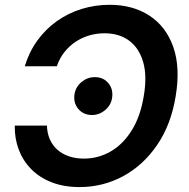

<svg xmlns="http://www.w3.org/2000/svg" viewBox="-20 -757 775 787"><path d="M306.2 9.8Q241.7 9.8 191.7 -9.8Q141.6 -29.3 107.7 -64Q73.7 -98.6 56.6 -144.3Q39.6 -189.9 40.5 -242.2H172.4Q173.3 -210 184.8 -184.8Q196.3 -159.7 216.3 -142.3Q236.3 -125 263.7 -116Q291 -106.9 323.7 -106.9Q382.8 -106.9 433.6 -136.2Q484.4 -165.5 520 -222.7Q555.7 -279.8 569.3 -363.3Q583.5 -445.8 566.7 -503.2Q549.8 -560.5 509 -590.6Q468.3 -620.6 408.2 -620.6Q375.5 -620.6 345.2 -611.6Q314.9 -602.5 289.1 -585.2Q263.2 -567.9 243.7 -543Q224.1 -518.1 212.9 -485.4H81.5Q99.6 -544.9 133.8 -591.8Q168 -638.7 214.1 -671.1Q260.3 -703.6 315.2 -720.5Q370.1 -737.3 429.7 -737.3Q524.4 -737.3 592.5 -692.9Q660.6 -648.4 690.2 -564.7Q719.7 -481 700.2 -363.3Q681.2 -246.1 624 -162.6Q566.9 -79.1 484.4 -34.7Q401.9 9.8 306.2 9.8ZM356.9 -285.6Q321.8 -285.6 300.8 -310.8Q279.8 -335.9 285.6 -372.1Q291 -401.9 314.9 -421.4Q338.9 -440.9 368.2 -440.9Q403.8 -440.9 424.3 -416Q444.8 -391.1 439.5 -356Q435.1 -326.2 411.1 -305.9Q387.2 -285.6 356.9 -285.6Z"/></svg>

Font: Inter SemiBold
Style: Italic
Weight: 600
Italic angle: -9.3988°
Designer: Rasmus Andersson
Foundry: rsms
Version: Version 4.001;git-66647c0bb